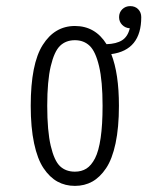

<svg xmlns="http://www.w3.org/2000/svg" viewBox="-20 -597 490 628"><path d="M80.5 -251Q80.5 -388 119.8 -450Q159 -512 225 -512Q291.5 -512 328.5 -452.5Q360.5 -453.5 379.2 -465.2Q398 -477 404.5 -504.5Q389.5 -505.5 379.5 -515.8Q369.5 -526 369.5 -541Q369.5 -556.5 380 -566.8Q390.5 -577 406 -577Q422 -577 432 -566.8Q442 -556.5 442 -541Q442 -433 344 -420Q369 -356.5 369 -251Q369 -180 358 -128.2Q347 -76.5 327 -46.8Q307 -17 281.8 -3Q256.5 11 225 11Q193.5 11 168 -3Q142.5 -17 122.5 -46.8Q102.5 -76.5 91.5 -128.2Q80.5 -180 80.5 -251ZM225 -35.5Q246.5 -35.5 262.5 -45.5Q278.5 -55.5 290.8 -79.2Q303 -103 309.2 -145.8Q315.5 -188.5 315.5 -251Q315.5 -332 304 -380.5Q292.5 -429 273.2 -447.2Q254 -465.5 225 -465.5Q195.5 -465.5 176.5 -447.2Q157.5 -429 146 -380.5Q134.5 -332 134.5 -251Q134.5 -168.5 146 -119.8Q157.5 -71 176.5 -53.2Q195.5 -35.5 225 -35.5Z"/></svg>

Font: League Mono Condensed UltraLight
Style: Regular
Weight: 200
Width: 1
Designer: Tyler Finck
Foundry: The League of Moveable Type / Tyler Finck
Version: Version 2.210